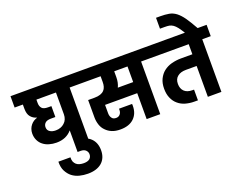

<svg xmlns="http://www.w3.org/2000/svg" viewBox="-203 -1373 2642 2087"><g transform="rotate(-20 1117.5 -330.0)"><path d="M319.8 -222.2Q351.6 -222.2 376 -231.9Q399.9 -240.2 419.9 -258.8Q440.4 -276.4 450.2 -300.8Q460.9 -326.2 460.9 -356V-608.9H234.9V-568.8Q234.9 -531.7 254.9 -508.8Q273.9 -486.8 325.2 -486.8H363.8V-360.8H312Q266.6 -360.8 246.1 -341.8Q225.1 -322.3 225.1 -293Q225.1 -256.8 252 -240.2Q277.3 -222.2 319.8 -222.2ZM-17.1 -608.9V-740.2H715.8V-608.9H619.1V0H460.9V-170.9Q429.7 -133.8 384.8 -113.8Q339.4 -94.2 282.2 -94.2Q237.3 -94.2 198.2 -106Q160.2 -116.2 129.9 -140.1Q100.6 -162.1 83 -198.2Q65.9 -233.4 65.9 -276.9Q65.9 -304.7 75.2 -330.1Q83 -352.1 99.1 -372.1Q113.3 -389.6 132.8 -402.8Q154.8 -416 172.9 -420.9V-423.8Q131.8 -434.1 105 -466.8Q78.1 -498 78.1 -562V-608.9Z M487.8 339.8Q438 339.8 391.6 328.1Q344.2 315.9 307.6 288.1Q272.9 260.7 249.5 215.8Q227.1 172.9 228.5 106.9H367.7Q366.2 134.3 374.5 158.2Q383.3 177.7 398.9 191.9Q416.5 206.1 436.5 210.9Q459.5 216.8 483.9 216.8Q527.3 216.8 550.8 199.2Q574.7 179.7 574.7 146Q574.7 119.1 554.7 99.1Q534.7 79.1 495.6 79.1H460.9V-43H495.6Q603 -43 654.8 8.8Q707.5 60.1 707.5 147.9Q707.5 238.8 648.9 290Q590.3 339.8 487.8 339.8Z M1134.8 -543Q1134.8 -477.5 1110.8 -428.2H1288.6V-608.9H1134.8ZM681.6 -608.9V-740.2H1543.9V-608.9H1445.8V0H1288.6V-299.8H916.5V-202.1Q916.5 -169.4 932.6 -147.9Q947.3 -125 981.9 -125Q1012.2 -125 1028.8 -146Q1044.9 -165 1044.9 -195.8V-209H1195.8Q1196.8 -204.1 1196.8 -196.8V-187Q1196.8 -97.2 1140.6 -43.9Q1085 8.8 984.9 8.8Q927.2 8.8 887.7 -7.8Q847.7 -23.9 817.9 -55.2Q789.1 -84 775.9 -124Q761.7 -167.5 761.7 -210V-412.1H835.9Q876.5 -412.1 903.8 -421.9Q930.7 -430.7 947.8 -449.2Q962.9 -464.4 970.7 -490.2Q977.5 -512.7 977.5 -543V-608.9Z M2153.3 -608.9V0H1996.6V-356.9H1871.6Q1811.5 -356.9 1775.4 -328.1Q1738.3 -299.8 1738.3 -242.2Q1738.3 -188.5 1769.5 -157.2Q1801.8 -125 1863.3 -125H1882.3V-1H1839.4Q1788.1 -1 1738.3 -15.1Q1691.4 -28.8 1656.2 -59.1Q1620.1 -89.4 1600.6 -134.8Q1579.6 -180.2 1579.6 -245.1Q1579.6 -309.1 1602.5 -356Q1626.5 -404.3 1663.6 -433.1Q1703.1 -463.9 1754.4 -478Q1809.6 -492.2 1863.3 -492.2H1996.6V-608.9H1509.3V-740.2H2251.5V-608.9Z M2003.9 -734.9Q1977.1 -778.3 1954.1 -809.1Q1931.6 -837.4 1912.1 -851.1Q1889.6 -866.2 1868.7 -870.1Q1848.6 -874 1813 -874H1760.7V-1000H1810.1Q1865.2 -1000 1909.7 -992.2Q1950.7 -985.4 1989.7 -957Q2027.8 -927.7 2064 -877Q2098.1 -828.6 2150.9 -734.9Z"/></g></svg>

Font: PoppinsZ
Style: Bold
Weight: 700
Designer: Ninad Kale (Devanagari), Jonny Pinhorn (Latin)
Foundry: Indian Type Foundry
Version: Version 3.002;FEAKit 1.0